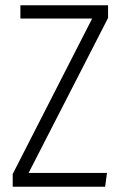

<svg xmlns="http://www.w3.org/2000/svg" viewBox="-20 -705 463 725"><path d="M388 -685V-637L88 -52H384L377 0H28V-48L328 -635H57V-685Z"/></svg>

Font: Fira Sans Extra Condensed Light
Style: Regular
Weight: 300
Width: 1
Designer: Carrois Corporate & Edenspiekermann AG
Foundry: Carrois Corporate GbR & Edenspiekermann AG
Version: Version 4.203